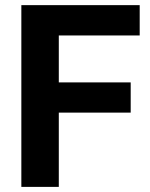

<svg xmlns="http://www.w3.org/2000/svg" viewBox="-20 -731 588 751"><path d="M491.2 -290.5H210V0H63.5V-710.9H526.4V-592.3H210V-408.7H491.2Z"/></svg>

Font: Vazir FD-UI
Style: Bold-FD-UI
Weight: 700
Designer: Saber Rastikerdar
Foundry: Saber Rastikerdar
Version: Version 30.0.0